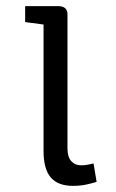

<svg xmlns="http://www.w3.org/2000/svg" viewBox="-20 -592 377 626"><path d="M218 14Q169 14 145.5 -13.5Q122 -41 122 -99V-512L62 -520V-572H170Q202 -572 200 -541V-108Q200 -80 212.5 -66.5Q225 -53 244 -53Q258 -53 268.5 -55.5Q279 -58 285 -59L295 1Q279 6 260 10Q241 14 218 14Z"/></svg>

Font: Fauna One
Style: Regular
Weight: 400
Designer: Eduardo Rodriguez Tunni
Foundry: Eduardo Rodriguez Tunni
Version: Version 2.001; ttfautohint (v1.8.4.7-5d5b);gftools[0.9.23]